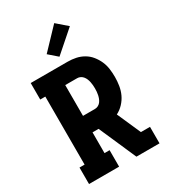

<svg xmlns="http://www.w3.org/2000/svg" viewBox="-234 -1099 1068 1210"><g transform="rotate(-30 300.0 -494.0)"><path d="M46 0V-120H83V-615H46V-735H315Q345 -735 374 -729Q403 -723 429 -708Q455 -693 474 -669.5Q493 -646 505 -619Q517 -592 521 -562.5Q525 -533 525 -503Q525 -472 520 -440.5Q515 -409 502 -381Q489 -353 467 -329.5Q445 -306 417 -292L493 -120H559V0H391L272 -271H228V-120H265V0ZM228 -391H315Q327 -391 338 -396.5Q349 -402 356.5 -411.5Q364 -421 368.5 -432.5Q373 -444 375.5 -455.5Q378 -467 379 -479Q380 -491 380 -503Q380 -515 379 -527Q378 -539 375.5 -551Q373 -563 368.5 -574Q364 -585 356.5 -594.5Q349 -604 338 -609.5Q327 -615 315 -615H228ZM286 -788 224 -842 363 -988 439 -922Z"/></g></svg>

Font: Iosevka Etoile Heavy
Style: Regular
Weight: 900
Designer: Belleve Invis
Foundry: Belleve Invis
Version: Version 22.1.2; ttfautohint (v1.8.4)